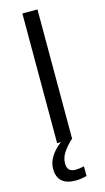

<svg xmlns="http://www.w3.org/2000/svg" viewBox="-140 -759 560 1021"><g transform="rotate(-15 139.5 -248.0)"><path d="M98.1 0V-713.9H181.2V0ZM110.8 116.2Q110.8 162.1 156.7 162.1Q177.2 162.1 204.1 155.8V209Q172.4 217.8 143.1 217.8Q42 217.8 42 126Q42 91.8 63 58.8Q84 25.9 119.1 0H177.7Q144.5 32.2 127.7 58.8Q110.8 85.4 110.8 116.2Z"/></g></svg>

Font: Open Sans ACDW
Style: acdw
Weight: 400
Foundry: Ascender Corporation
Version: Version 1.10